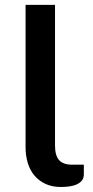

<svg xmlns="http://www.w3.org/2000/svg" viewBox="-20 -740 370 766"><path d="M82 -720.5H199.5V-159Q199.5 -120 215.5 -101.5Q231.5 -83 268 -83H314.5V-44.5Q314.5 -30 307.2 -20.5Q300 -11 287.5 -5Q275 1 258.2 3.5Q241.5 6 223 6Q188.5 6 162.2 -6Q136 -18 118 -39Q100 -60 91 -89.2Q82 -118.5 82 -153Z"/></svg>

Font: Lato 2
Style: Regular
Weight: 600
Designer: Lukasz Dziedzic with Adam Twardoch and Botio Nikoltchev
Foundry: tyPoland Lukasz Dziedzic
Version: Version 2.015; 2015-08-06; http://www.latofonts.com/